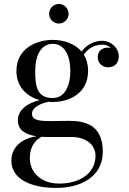

<svg xmlns="http://www.w3.org/2000/svg" viewBox="-20 -666 636 946"><path d="M222 -598C222 -571.5 243.5 -550 270 -550C296.5 -550 318 -571.5 318 -598C318 -624.5 296.5 -646.5 270 -646.5C243.5 -646.5 222 -624.5 222 -598ZM68 -73C68 -26.5 103 -3 160.5 5.5C112.5 11 36 43.5 36 125C36 219.5 137.5 260 258 260C372.5 260 486.5 208 486.5 82C486.5 -53.5 396 -70.5 321 -70.5C292.5 -70.5 268 -69.5 233 -69.5C178.5 -69.5 137.5 -71.5 137.5 -106C137.5 -136.5 180.5 -157 219.5 -164.5C226.5 -163.5 233.5 -163.5 240 -163.5C321 -163.5 414 -206 414 -316.5C414 -349 406 -375.5 393 -397C419 -435 456.5 -446 483 -446C502 -446 516.5 -439.5 527 -429.5C522 -431 517 -431.5 512 -431.5C488 -431.5 461.5 -418.5 461.5 -385C461.5 -352 487 -334.5 512 -334.5C537 -334.5 565 -347 565 -389.5C565 -427.5 530.5 -465 481.5 -465C453 -465 411 -451.5 382 -412C347.5 -452.5 291.5 -469.5 240 -469.5C159 -469.5 61 -427 61 -316.5C61 -235 114.5 -190.5 175 -172.5C114 -158 68 -124 68 -73ZM153.5 -316.5C153.5 -390.5 181 -450 240 -450C299 -450 326.5 -390.5 326.5 -316.5C326.5 -242.5 299 -183 240 -183C161 -183 153.5 -242.5 153.5 -316.5ZM127 114.5C127 67.5 143.5 31 184 8C194 8.5 205 9 216.5 9H333C398 9 450.5 43 450.5 101.5C450.5 188.5 372 238.5 272 238.5C176.5 238.5 127 178 127 114.5Z"/></svg>

Font: Bodoni* 11
Style: Regular
Weight: 400
Version: Version 2.3